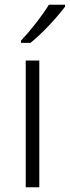

<svg xmlns="http://www.w3.org/2000/svg" viewBox="-20 -879 293 806"><path d="M253 -851V-859H185C159 -815 105 -747 68 -708V-699H108C158 -739 223 -810 253 -851ZM145 -93V-625H88V-93Z"/></svg>

Font: Noto Sans Telugu UI Light
Style: Regular
Weight: 300
Designer: Jelle Bosma - Monotype Design Team
Foundry: Monotype Imaging Inc.
Version: Version 2.005